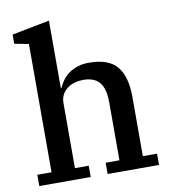

<svg xmlns="http://www.w3.org/2000/svg" viewBox="-84 -833 804 905"><g transform="rotate(-10 317.5 -380.0)"><path d="M31 -54H99V-668L31 -681V-725L211 -760V-439H216Q222 -456 234.5 -473Q247 -490 265 -503Q283 -516 307 -524Q331 -532 361 -532Q456 -532 496 -483.5Q536 -435 536 -338V-54H604V0H358V-54H424V-332Q424 -397 399 -427Q374 -457 320 -457Q300 -457 280.5 -451.5Q261 -446 245.5 -434.5Q230 -423 220.5 -406Q211 -389 211 -365V-54H277V0H31Z"/></g></svg>

Font: IBM Plex Serif Medium
Style: Regular
Weight: 500
Designer: Mike Abbink, Paul van der Laan, Pieter van Rosmalen
Foundry: Bold Monday
Version: Version 2.5